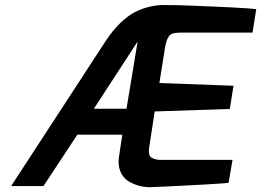

<svg xmlns="http://www.w3.org/2000/svg" viewBox="-20 -753 1057 777"><path d="M25 0 407 -586Q436 -630 466.5 -659.5Q497 -689 525 -703.5Q553 -718 584 -725.5Q615 -733 644 -732.5Q673 -732 705 -732Q977 -722 1017 -716L1002 -621H708Q690 -621 678.5 -617Q667 -613 661.5 -603Q656 -593 654 -587Q652 -581 649 -567L625 -417L925 -406L910 -312L606 -302L584 -158Q581 -140 584 -128.5Q587 -117 598 -112.5Q609 -108 616 -107Q623 -106 638 -106H921L905 -13Q889 -11 812.5 -6.5Q736 -2 668 1L600 4Q573 6 547.5 0Q522 -6 500 -19.5Q478 -33 467 -59.5Q456 -86 462 -122L475 -208H293L156 0ZM360 -313H492L537 -585Z"/></svg>

Font: Exo
Style: DemiBoldItalic
Weight: 600
Designer: Natanael Gama
Version: Version 1